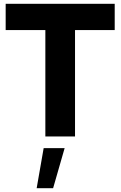

<svg xmlns="http://www.w3.org/2000/svg" viewBox="-20 -722 638 1016"><path d="M377 -563H587V-702H10V-563H220V0H377ZM322 62H211L174 274H261Z"/></svg>

Font: Geom
Style: Bold
Weight: 700
Version: Version 1.102